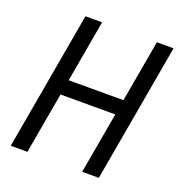

<svg xmlns="http://www.w3.org/2000/svg" viewBox="-126 -799 843 904"><g transform="rotate(20 295.0 -346.5)"><path d="M384.8 0 439 -307.1H164.6L110.4 0H26.9L148.9 -693.4H232.4L177.7 -383.3H452.1L506.8 -693.4H590.3L468.3 0Z"/></g></svg>

Font: Cascadia Code NF SemiLight
Style: Italic
Weight: 350
Italic angle: -10°
Monospace: yes
Designer: Aaron Bell
Foundry: Saja Typeworks
Version: Version 2404.023; ttfautohint (v1.8.4)